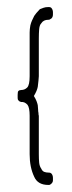

<svg xmlns="http://www.w3.org/2000/svg" viewBox="-20 -455 205 544"><path d="M126 65Q122 69 119 69H117Q87 69 77 46Q64 19 64 -18V-127Q64 -150 58 -158Q50 -167 40 -166Q35 -167 33 -170Q30 -171 30 -179V-186Q30 -195 32 -197Q35 -200 40 -200Q50 -200 57 -207Q64 -214 64 -239V-347Q64 -354 64 -363Q64 -372 66 -383Q68 -391 70.5 -396.5Q73 -402 77 -410Q79 -413 83 -418Q87 -423 93 -429Q98 -431 103.5 -433Q109 -435 117 -435H119Q123 -435 125 -433L126 -432Q130 -427 130 -420V-414Q130 -407 126 -403Q120 -399 119 -399H117Q103 -399 97 -389Q92 -384 91 -372.5Q90 -361 90 -346V-239Q90 -234 89 -226.5Q88 -219 87 -209Q85 -198 76 -183Q81 -175 83.5 -168.5Q86 -162 87 -157Q88 -149 88 -144Q88 -139 89 -135Q89 -129 90 -127V-18Q90 -4 91 6Q92 16 97 23Q100 30 105.5 32Q111 34 117 34H119Q123 34 126 37Q130 42 130 49V56Q130 61 126 65Z"/></svg>

Font: Chathura
Style: Regular
Weight: 300
Designer: Appaji Ambarisha Darbha
Foundry: Aditya Fonts
Version: Version 1.00 2015